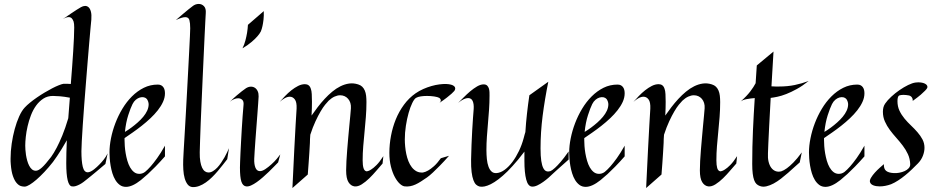

<svg xmlns="http://www.w3.org/2000/svg" viewBox="-20 -928 4707 965"><path d="M521 -157.2 509.8 -104Q483.4 -81.5 466.1 -67.1Q448.7 -52.7 438 -43.9Q425.3 -33.7 418 -27.8Q409.7 -21 400.4 -13.9Q391.1 -6.8 381.1 -1.5Q371.1 3.9 361.1 7.1Q351.1 10.3 341.8 8.8Q313 5.9 313 -107.9Q313 -157.2 315.9 -223.1Q301.8 -198.2 289.3 -178Q276.9 -157.7 267.1 -143.6Q255.9 -127 246.1 -113.8Q224.1 -85.9 203.1 -63.7Q182.1 -41.5 163.6 -25.4Q145 -9.3 130.1 -0.2Q115.2 8.8 106 9.8Q96.7 10.7 85.4 7.3Q74.2 3.9 63.7 -8.1Q53.2 -20 45.2 -42.5Q37.1 -64.9 34.2 -102.1Q33.2 -109.4 33.2 -116.9Q33.2 -124.5 33.2 -131.8Q33.2 -167.5 38.8 -206.1Q44.4 -244.6 54 -279.5Q63.5 -314.5 76.4 -343Q89.4 -371.6 104 -387.2Q114.7 -398.9 130.9 -412.1Q147 -425.3 165.8 -438.2Q184.6 -451.2 204.6 -463.1Q224.6 -475.1 242.7 -484.4Q260.7 -493.7 275.4 -499.5Q290 -505.4 298.8 -506.8H308.6Q313.5 -506.8 320.3 -506.8Q327.1 -506.8 335.9 -505.9Q339.4 -549.8 342.5 -591.3Q345.7 -632.8 347.9 -669.7Q350.1 -706.5 351.6 -737.3Q353 -768.1 353 -790Q353 -809.6 349.9 -819.6Q346.7 -829.6 339.8 -836.9Q335.4 -840.8 329.1 -841.8Q323.7 -842.8 315.4 -840.8Q307.1 -838.9 295.9 -832Q320.8 -849.1 337.9 -860.8Q355 -872.6 366.2 -879.4Q378.9 -887.7 387.2 -892.1Q397.5 -897.9 407.5 -898.2Q417.5 -898.4 425.3 -891.4Q433.1 -884.3 437 -869.1Q440.9 -854 439 -829.1Q437.5 -816.4 434.8 -784.9Q432.1 -753.4 428.2 -709.7Q424.3 -666 420.2 -613.8Q416 -561.5 411.6 -506.8Q407.2 -452.1 403.1 -398.7Q398.9 -345.2 396 -299.6Q393.1 -253.9 391.1 -219.2Q389.2 -184.6 389.2 -168Q389.2 -117.7 396 -89.8Q402.8 -62 420.9 -62Q433.6 -62 453.1 -77.1Q467.3 -88.4 480 -101.6Q491.2 -112.8 502.4 -127.2Q513.7 -141.6 521 -157.2ZM331.1 -437Q302.2 -442.4 281.2 -444.1Q260.3 -445.8 246.1 -445.8Q218.8 -445.8 198 -432.4Q177.2 -418.9 161.6 -397.5Q146 -376 135.5 -348.6Q125 -321.3 118.7 -293.5Q112.3 -265.6 109.6 -240Q106.9 -214.4 106.9 -195.8Q106.9 -188 107.7 -175.5Q108.4 -163.1 110.6 -149.2Q112.8 -135.3 116.7 -121.1Q120.6 -106.9 126.5 -95.5Q132.3 -84 140.6 -76.9Q148.9 -69.8 160.2 -69.8Q172.9 -69.8 190.7 -85.9Q208.5 -102.1 236.8 -139.2Q250.5 -158.2 265.1 -186Q277.8 -210 293 -246.6Q308.1 -283.2 323.2 -334Z M809.1 -142.1Q783.2 -112.8 761.5 -90.6Q739.7 -68.4 723.1 -53.2Q703.6 -35.6 688 -22.9Q645 11.2 613.3 11.2Q595.2 11.2 582.3 1.7Q569.3 -7.8 560.1 -22.9Q550.8 -38.1 544.9 -57.1Q539.1 -76.2 535.9 -95.5Q532.7 -114.7 531.5 -132.3Q530.3 -149.9 530.3 -162.1Q530.3 -194.8 537.8 -232.9Q545.4 -271 559.8 -308.8Q574.2 -346.7 595.2 -381.6Q616.2 -416.5 643.3 -443.6Q670.4 -470.7 702.9 -486.8Q735.4 -502.9 772.9 -502.9Q783.2 -502.9 790 -499.3Q796.9 -495.6 801.3 -489.3Q805.7 -482.9 807.4 -475.1Q809.1 -467.3 809.1 -459Q809.1 -437.5 799.3 -416Q789.6 -394.5 773.2 -373.8Q756.8 -353 735.8 -333.3Q714.8 -313.5 692.1 -295.7Q669.4 -277.8 647 -262.2Q624.5 -246.6 606 -233.9V-223.1Q606 -210.9 607.2 -193.6Q608.4 -176.3 611.6 -157.5Q614.7 -138.7 620.1 -120.1Q625.5 -101.6 633.8 -86.9Q642.1 -72.3 653.6 -63.2Q665 -54.2 680.2 -54.2Q687 -54.2 694.3 -56.4Q701.7 -58.6 709 -64Q721.7 -74.2 737.8 -92.3Q751.5 -107.9 769.5 -132.8Q787.6 -157.7 809.1 -195.8ZM718.3 -430.2Q712.4 -437 703.1 -439Q693.8 -440.9 683.3 -438Q672.9 -435.1 662.8 -426.8Q652.8 -418.5 646 -404.8Q636.2 -385.3 624.5 -348.9Q612.8 -312.5 607.9 -265.1Q623.5 -274.4 640.1 -286.6Q656.7 -298.8 672.1 -312.5Q687.5 -326.2 700 -341.1Q712.4 -356 719.5 -371.3Q726.6 -386.7 727.1 -401.6Q727.5 -416.5 718.3 -430.2Z M1122.1 -127.9Q1112.3 -115.2 1100.3 -99.9Q1088.4 -84.5 1074.7 -68.4Q1061 -52.2 1045.9 -37.4Q1030.8 -22.5 1014.4 -11Q998 0.5 981 6.8Q963.9 13.2 946.8 12.2Q932.1 10.7 922.9 -1.2Q913.6 -13.2 908.2 -32Q902.8 -50.8 901.4 -75.2Q899.9 -99.6 900.9 -126Q901.4 -139.2 903.3 -172.6Q905.3 -206.1 908 -252Q910.6 -297.9 913.8 -352.5Q917 -407.2 919.9 -463.4Q922.9 -519.5 925.8 -573.5Q928.7 -627.4 930.9 -671.4Q933.1 -715.3 934.6 -745.8Q936 -776.4 936 -786.1Q936 -812.5 931.9 -827.1Q927.7 -841.8 911.1 -841.8Q895 -841.8 863.8 -827.1Q885.3 -845.7 900.9 -858.9Q916.5 -872.1 926.8 -880.4Q939 -889.6 946.8 -896Q961.4 -908.2 979 -908.2Q994.1 -908.2 1005.1 -897Q1016.1 -885.7 1014.2 -861.8Q1013.7 -852.5 1012 -822Q1010.3 -791.5 1008.3 -746.8Q1006.3 -702.1 1003.7 -647.2Q1001 -592.3 998.5 -533.9Q996.1 -475.6 993.4 -417.7Q990.7 -359.9 988.8 -310.1Q986.8 -260.3 985.6 -221.7Q984.4 -183.1 983.9 -163.1Q983.4 -135.7 986.8 -116.2Q990.2 -96.7 996.1 -84.5Q1002 -72.3 1010.3 -66.7Q1018.6 -61 1027.8 -61Q1039.1 -61 1050.3 -67.9Q1061.5 -74.7 1071.8 -85.4Q1082 -96.2 1091.3 -109.9Q1100.6 -123.5 1108.4 -137.2Q1116.2 -150.9 1121.8 -163.1Q1127.4 -175.3 1130.9 -183.1Z M1388.7 -151.9 1377.9 -111.8Q1369.6 -103.5 1357.7 -91.1Q1345.7 -78.6 1331.3 -64.7Q1316.9 -50.8 1301.3 -37.1Q1285.6 -23.4 1270.5 -12.7Q1255.4 -2 1241.5 4.2Q1227.5 10.3 1216.8 8.8Q1200.2 6.3 1193.1 -15.4Q1186 -37.1 1186 -85.9Q1186 -94.7 1186.8 -114.5Q1187.5 -134.3 1188.7 -160.6Q1189.9 -187 1191.7 -218.5Q1193.4 -250 1195.3 -282Q1197.3 -314 1199.5 -345Q1201.7 -376 1204.1 -401.9Q1205.6 -418.9 1197.3 -426.5Q1189 -434.1 1176.8 -434.1Q1166.5 -434.1 1155.3 -429.2Q1144 -424.3 1134.8 -416Q1154.3 -435.1 1169.4 -448Q1184.6 -460.9 1195.3 -469.2Q1208 -478.5 1216.8 -484.9Q1229 -492.2 1240.5 -492.4Q1252 -492.7 1261 -486.8Q1270 -481 1275.1 -469.7Q1280.3 -458.5 1279.8 -442.9Q1279.3 -432.1 1277.6 -408.4Q1275.9 -384.8 1273.7 -354.5Q1271.5 -324.2 1268.8 -290.5Q1266.1 -256.8 1263.9 -225.6Q1261.7 -194.3 1260 -168.9Q1258.3 -143.6 1257.8 -129.9Q1256.8 -102.1 1263.9 -85Q1271 -67.9 1286.6 -67.9Q1298.3 -67.9 1313.7 -78.1Q1329.1 -88.4 1344.2 -102.1Q1359.4 -115.7 1371.3 -129.9Q1383.3 -144 1388.7 -151.9ZM1305.7 -872.1Q1306.6 -848.1 1304.4 -829.3Q1302.2 -810.5 1299.3 -797.4Q1295.9 -781.7 1291 -770Q1285.2 -758.3 1272.9 -744.6Q1262.7 -732.9 1244.9 -717.5Q1227.1 -702.1 1198.7 -685.1Q1208 -703.6 1213.4 -724.4Q1218.8 -745.1 1221.7 -762.7Q1225.1 -783.2 1226.1 -803.2Z M1542.5 -481Q1545.9 -472.2 1546.9 -455.1Q1547.9 -438 1547.9 -416Q1547.9 -400.4 1547.4 -382.8Q1546.9 -365.2 1545.9 -347.2Q1560.1 -367.7 1576.7 -389.4Q1593.3 -411.1 1611.6 -430.9Q1629.9 -450.7 1649.9 -467.3Q1669.9 -483.9 1691.2 -494.4Q1712.4 -504.9 1734.6 -508.1Q1756.8 -511.2 1779.8 -503.9Q1792.5 -500 1800.5 -492.2Q1808.6 -484.4 1813.5 -472.9Q1818.4 -461.4 1820.1 -446.8Q1821.8 -432.1 1821.8 -415Q1821.8 -377 1818.8 -339.8Q1815.9 -302.7 1812.3 -266.4Q1808.6 -230 1805.7 -193.8Q1802.7 -157.7 1802.7 -122.1Q1802.7 -97.7 1806.9 -83.5Q1811 -69.3 1821.8 -66.9Q1832.5 -67.4 1845.7 -76.2Q1856.9 -83 1872.6 -98.6Q1888.2 -114.3 1906.7 -143.1L1902.8 -106Q1889.6 -91.3 1872.3 -70.8Q1855 -50.3 1836.2 -32Q1817.4 -13.7 1798.1 -1.5Q1778.8 10.7 1761.7 8.8Q1743.2 6.3 1731.4 -12.5Q1719.7 -31.2 1719.7 -71.8Q1719.7 -91.8 1721.2 -118.9Q1722.7 -146 1725.1 -175.8Q1727.5 -205.6 1730.2 -236.3Q1732.9 -267.1 1735.6 -294.9Q1738.3 -322.8 1740.5 -345.9Q1742.7 -369.1 1743.7 -383.8Q1744.6 -398.4 1741 -410.4Q1737.3 -422.4 1729.7 -431.2Q1722.2 -439.9 1711.9 -444.6Q1701.7 -449.2 1689.5 -449.2Q1676.3 -449.2 1661.6 -442.6Q1647 -436 1631.8 -421.9Q1624.5 -414.6 1614 -401.6Q1603.5 -388.7 1591.3 -367.9Q1579.1 -347.2 1565.7 -318.4Q1552.2 -289.6 1539.6 -251Q1538.6 -239.7 1538.1 -229Q1537.6 -218.3 1537.6 -209Q1536.6 -185.5 1534.7 -159.2Q1533.2 -136.7 1531.2 -108.4Q1529.3 -80.1 1526.9 -50.8L1449.7 17.1Q1455.1 -101.6 1459.2 -179Q1463.4 -256.3 1465.8 -301.3Q1468.8 -354 1470.7 -381.8Q1472.2 -414.6 1461.9 -428.2Q1451.7 -441.9 1436.5 -441.9Q1424.8 -441.9 1411.4 -434.6Q1397.9 -427.2 1385.7 -416Q1397.9 -429.7 1412.8 -445.3Q1427.7 -460.9 1444.3 -474.1Q1460.9 -487.3 1478.3 -496.1Q1495.6 -504.9 1512.7 -504.9Q1523.4 -504.9 1531 -499.3Q1538.6 -493.7 1542.5 -481Z M2263.7 -471.2Q2258.8 -465.8 2249.5 -457Q2241.2 -449.7 2226.8 -438.2Q2212.4 -426.8 2189 -411.1Q2194.8 -416.5 2195.3 -420.9Q2195.8 -425.3 2194.3 -428.7Q2192.4 -432.6 2188 -436Q2180.2 -440.4 2162.8 -443.1Q2145.5 -445.8 2126 -445.8Q2109.4 -445.8 2094.7 -443.6Q2080.1 -441.4 2070.8 -436Q2062 -430.7 2052 -410.2Q2042 -389.6 2033.7 -360.4Q2025.4 -331.1 2020 -296.1Q2014.6 -261.2 2014.6 -227.1Q2014.6 -210.9 2016.4 -191.9Q2018.1 -172.9 2022 -154.1Q2025.9 -135.3 2032.7 -117.9Q2039.6 -100.6 2049.8 -87.4Q2060.1 -74.2 2073.7 -66.9Q2087.4 -59.6 2106 -61Q2117.7 -63 2132.3 -71.3Q2144.5 -78.1 2160.9 -92.5Q2177.2 -106.9 2195.8 -132.8L2236.8 -145Q2210.9 -115.7 2190.4 -95Q2169.9 -74.2 2155.8 -61Q2139.2 -45.4 2126 -36.1Q2109.9 -24.9 2095.7 -15.9Q2081.5 -6.8 2068.1 -0.7Q2054.7 5.4 2041.5 7.8Q2028.3 10.3 2014.6 8.8Q2002.9 7.8 1989.5 -4.4Q1976.1 -16.6 1964.4 -38.3Q1952.6 -60.1 1944.8 -90.8Q1937 -121.6 1937 -160.2Q1937 -202.1 1945.1 -245.1Q1953.1 -288.1 1969.2 -327.9Q1985.4 -367.7 2010.3 -401.6Q2035.2 -435.5 2068.8 -459Q2086.4 -471.2 2107.2 -480.5Q2127.9 -489.7 2148.7 -495.6Q2169.4 -501.5 2188.7 -503.9Q2208 -506.3 2222.7 -505.9Q2252 -504.4 2262.5 -494.9Q2272.9 -485.4 2263.7 -471.2Z M2837.9 -126Q2814.5 -105.5 2799.3 -91.6Q2784.2 -77.6 2774.4 -69.3Q2763.2 -59.6 2756.8 -53.2Q2749.5 -45.9 2737.1 -34.9Q2724.6 -23.9 2710.2 -13.7Q2695.8 -3.4 2680.9 3.7Q2666 10.7 2653.8 9.8Q2633.8 8.8 2624.8 -25.6Q2615.7 -60.1 2615.7 -119.1V-166Q2598.6 -143.1 2583.3 -124.8Q2567.9 -106.4 2556.2 -93.8Q2542.5 -78.6 2530.8 -66.9Q2506.3 -43 2485.4 -27.1Q2464.4 -11.2 2446.8 -2.4Q2429.2 6.3 2415.5 9Q2401.9 11.7 2391.6 9.8Q2381.8 7.8 2373.5 0.5Q2365.2 -6.8 2359.4 -22.5Q2353.5 -38.1 2350.3 -63.2Q2347.2 -88.4 2347.7 -126Q2348.1 -163.6 2349.9 -200.9Q2351.6 -238.3 2353.3 -272Q2355 -305.7 2357.2 -333.7Q2359.4 -361.8 2360.8 -380.9Q2362.3 -405.3 2355.7 -420.2Q2349.1 -435.1 2332.5 -435.1Q2322.8 -435.1 2310.5 -429.4Q2298.3 -423.8 2282.7 -411.1Q2294.4 -422.4 2310.1 -438.2Q2325.7 -454.1 2343 -468.8Q2360.4 -483.4 2377.9 -493.7Q2395.5 -503.9 2410.6 -503.9Q2422.4 -503.9 2428.5 -497.8Q2434.6 -491.7 2437.3 -482.9Q2439.9 -474.1 2440.2 -464.1Q2440.4 -454.1 2440.4 -446.8Q2440.4 -411.6 2438 -377.2Q2435.5 -342.8 2432.6 -308.8Q2429.7 -274.9 2427.2 -241.2Q2424.8 -207.5 2424.8 -173.8Q2424.8 -150.4 2427 -128.7Q2429.2 -106.9 2435.1 -90.8Q2440.9 -74.7 2450.9 -65.7Q2460.9 -56.6 2476.6 -58.1Q2497.1 -60.1 2517.3 -75.2Q2537.6 -90.3 2555.7 -114.5Q2573.7 -138.7 2588.4 -169.4Q2603 -200.2 2611.8 -232.9Q2612.8 -236.8 2614.3 -242.2Q2615.2 -246.6 2616.9 -252Q2618.7 -257.3 2620.6 -264.2Q2623.5 -311.5 2628.7 -357.4Q2633.8 -403.3 2640.6 -449.2L2735.8 -517.1Q2717.8 -427.7 2707.3 -345.7Q2696.8 -263.7 2696.8 -182.1Q2696.8 -143.6 2700.4 -119.6Q2704.1 -95.7 2710.7 -83Q2717.3 -70.3 2726.6 -67.4Q2735.8 -64.5 2746.6 -67.9Q2756.3 -72.3 2769.5 -84.5Q2780.8 -94.7 2797.9 -114.3Q2814.9 -133.8 2837.9 -167ZM2282.7 -411.1 2279.8 -409.2Z M3119.6 -142.1Q3093.8 -112.8 3072 -90.6Q3050.3 -68.4 3033.7 -53.2Q3014.2 -35.6 2998.5 -22.9Q2955.6 11.2 2923.8 11.2Q2905.8 11.2 2892.8 1.7Q2879.9 -7.8 2870.6 -22.9Q2861.3 -38.1 2855.5 -57.1Q2849.6 -76.2 2846.4 -95.5Q2843.3 -114.7 2842 -132.3Q2840.8 -149.9 2840.8 -162.1Q2840.8 -194.8 2848.4 -232.9Q2856 -271 2870.4 -308.8Q2884.8 -346.7 2905.8 -381.6Q2926.8 -416.5 2953.9 -443.6Q2981 -470.7 3013.4 -486.8Q3045.9 -502.9 3083.5 -502.9Q3093.8 -502.9 3100.6 -499.3Q3107.4 -495.6 3111.8 -489.3Q3116.2 -482.9 3117.9 -475.1Q3119.6 -467.3 3119.6 -459Q3119.6 -437.5 3109.9 -416Q3100.1 -394.5 3083.7 -373.8Q3067.4 -353 3046.4 -333.3Q3025.4 -313.5 3002.7 -295.7Q2980 -277.8 2957.5 -262.2Q2935.1 -246.6 2916.5 -233.9V-223.1Q2916.5 -210.9 2917.7 -193.6Q2918.9 -176.3 2922.1 -157.5Q2925.3 -138.7 2930.7 -120.1Q2936 -101.6 2944.3 -86.9Q2952.6 -72.3 2964.1 -63.2Q2975.6 -54.2 2990.7 -54.2Q2997.6 -54.2 3004.9 -56.4Q3012.2 -58.6 3019.5 -64Q3032.2 -74.2 3048.3 -92.3Q3062 -107.9 3080.1 -132.8Q3098.1 -157.7 3119.6 -195.8ZM3028.8 -430.2Q3022.9 -437 3013.7 -439Q3004.4 -440.9 2993.9 -438Q2983.4 -435.1 2973.4 -426.8Q2963.4 -418.5 2956.5 -404.8Q2946.8 -385.3 2935.1 -348.9Q2923.3 -312.5 2918.5 -265.1Q2934.1 -274.4 2950.7 -286.6Q2967.3 -298.8 2982.7 -312.5Q2998 -326.2 3010.5 -341.1Q3022.9 -356 3030 -371.3Q3037.1 -386.7 3037.6 -401.6Q3038.1 -416.5 3028.8 -430.2Z M3320.3 -481Q3323.7 -472.2 3324.7 -455.1Q3325.7 -438 3325.7 -416Q3325.7 -400.4 3325.2 -382.8Q3324.7 -365.2 3323.7 -347.2Q3337.9 -367.7 3354.5 -389.4Q3371.1 -411.1 3389.4 -430.9Q3407.7 -450.7 3427.7 -467.3Q3447.8 -483.9 3469 -494.4Q3490.2 -504.9 3512.5 -508.1Q3534.7 -511.2 3557.6 -503.9Q3570.3 -500 3578.4 -492.2Q3586.4 -484.4 3591.3 -472.9Q3596.2 -461.4 3597.9 -446.8Q3599.6 -432.1 3599.6 -415Q3599.6 -377 3596.7 -339.8Q3593.8 -302.7 3590.1 -266.4Q3586.4 -230 3583.5 -193.8Q3580.6 -157.7 3580.6 -122.1Q3580.6 -97.7 3584.7 -83.5Q3588.9 -69.3 3599.6 -66.9Q3610.4 -67.4 3623.5 -76.2Q3634.8 -83 3650.4 -98.6Q3666 -114.3 3684.6 -143.1L3680.7 -106Q3667.5 -91.3 3650.1 -70.8Q3632.8 -50.3 3614 -32Q3595.2 -13.7 3575.9 -1.5Q3556.6 10.7 3539.6 8.8Q3521 6.3 3509.3 -12.5Q3497.6 -31.2 3497.6 -71.8Q3497.6 -91.8 3499 -118.9Q3500.5 -146 3502.9 -175.8Q3505.4 -205.6 3508.1 -236.3Q3510.7 -267.1 3513.4 -294.9Q3516.1 -322.8 3518.3 -345.9Q3520.5 -369.1 3521.5 -383.8Q3522.5 -398.4 3518.8 -410.4Q3515.1 -422.4 3507.6 -431.2Q3500 -439.9 3489.7 -444.6Q3479.5 -449.2 3467.3 -449.2Q3454.1 -449.2 3439.5 -442.6Q3424.8 -436 3409.7 -421.9Q3402.3 -414.6 3391.8 -401.6Q3381.3 -388.7 3369.1 -367.9Q3356.9 -347.2 3343.5 -318.4Q3330.1 -289.6 3317.4 -251Q3316.4 -239.7 3315.9 -229Q3315.4 -218.3 3315.4 -209Q3314.5 -185.5 3312.5 -159.2Q3311 -136.7 3309.1 -108.4Q3307.1 -80.1 3304.7 -50.8L3227.5 17.1Q3232.9 -101.6 3237.1 -179Q3241.2 -256.3 3243.7 -301.3Q3246.6 -354 3248.5 -381.8Q3250 -414.6 3239.7 -428.2Q3229.5 -441.9 3214.4 -441.9Q3202.6 -441.9 3189.2 -434.6Q3175.8 -427.2 3163.6 -416Q3175.8 -429.7 3190.7 -445.3Q3205.6 -460.9 3222.2 -474.1Q3238.8 -487.3 3256.1 -496.1Q3273.4 -504.9 3290.5 -504.9Q3301.3 -504.9 3308.8 -499.3Q3316.4 -493.7 3320.3 -481Z M4009.8 -162.1 3999.5 -111.8Q3988.3 -102.5 3973.4 -88.6Q3958.5 -74.7 3941.2 -59.6Q3923.8 -44.4 3905.3 -30Q3886.7 -15.6 3868.2 -5.6Q3849.6 4.4 3831.8 8.5Q3814 12.7 3798.8 6.8Q3789.1 3.4 3782 -3.4Q3774.9 -10.3 3770.3 -22.9Q3765.6 -35.6 3763.2 -55.4Q3760.7 -75.2 3760.7 -104Q3760.7 -190.9 3764.4 -272.7Q3768.1 -354.5 3773.4 -435.1Q3752.9 -433.6 3733.2 -429.9Q3713.4 -426.3 3702.6 -418Q3733.4 -445.3 3751 -468.5Q3768.6 -491.7 3777.8 -509.8L3783.7 -599.1L3867.7 -668.9L3857.4 -494.1Q3868.2 -493.2 3877.4 -493.2Q3886.7 -493.2 3895.5 -493.2Q3938 -493.2 3974.4 -500.7Q4010.7 -508.3 4044.4 -521Q4013.2 -496.1 3984.6 -480.5Q3956.1 -464.8 3931.6 -455.3Q3907.2 -445.8 3887.2 -441.7Q3867.2 -437.5 3853.5 -436Q3848.6 -348.1 3845.9 -293.7Q3843.3 -239.3 3841.8 -209.5Q3839.8 -174.3 3839.8 -158.2Q3838.4 -134.3 3842.8 -115.7Q3847.2 -97.2 3856.2 -85Q3865.2 -72.8 3878.2 -67.9Q3891.1 -63 3906.7 -66.9Q3918.9 -70.8 3935.1 -82.5Q3948.7 -92.3 3967.5 -111.1Q3986.3 -129.9 4009.8 -162.1ZM3702.6 -418 3699.7 -416Z M4324.7 -142.1Q4298.8 -112.8 4277.1 -90.6Q4255.4 -68.4 4238.8 -53.2Q4219.2 -35.6 4203.6 -22.9Q4160.6 11.2 4128.9 11.2Q4110.8 11.2 4097.9 1.7Q4085 -7.8 4075.7 -22.9Q4066.4 -38.1 4060.5 -57.1Q4054.7 -76.2 4051.5 -95.5Q4048.3 -114.7 4047.1 -132.3Q4045.9 -149.9 4045.9 -162.1Q4045.9 -194.8 4053.5 -232.9Q4061 -271 4075.4 -308.8Q4089.8 -346.7 4110.8 -381.6Q4131.8 -416.5 4158.9 -443.6Q4186 -470.7 4218.5 -486.8Q4251 -502.9 4288.6 -502.9Q4298.8 -502.9 4305.7 -499.3Q4312.5 -495.6 4316.9 -489.3Q4321.3 -482.9 4323 -475.1Q4324.7 -467.3 4324.7 -459Q4324.7 -437.5 4314.9 -416Q4305.2 -394.5 4288.8 -373.8Q4272.5 -353 4251.5 -333.3Q4230.5 -313.5 4207.8 -295.7Q4185.1 -277.8 4162.6 -262.2Q4140.1 -246.6 4121.6 -233.9V-223.1Q4121.6 -210.9 4122.8 -193.6Q4124 -176.3 4127.2 -157.5Q4130.4 -138.7 4135.7 -120.1Q4141.1 -101.6 4149.4 -86.9Q4157.7 -72.3 4169.2 -63.2Q4180.7 -54.2 4195.8 -54.2Q4202.6 -54.2 4210 -56.4Q4217.3 -58.6 4224.6 -64Q4237.3 -74.2 4253.4 -92.3Q4267.1 -107.9 4285.2 -132.8Q4303.2 -157.7 4324.7 -195.8ZM4233.9 -430.2Q4228 -437 4218.8 -439Q4209.5 -440.9 4199 -438Q4188.5 -435.1 4178.5 -426.8Q4168.5 -418.5 4161.6 -404.8Q4151.9 -385.3 4140.1 -348.9Q4128.4 -312.5 4123.5 -265.1Q4139.2 -274.4 4155.8 -286.6Q4172.4 -298.8 4187.7 -312.5Q4203.1 -326.2 4215.6 -341.1Q4228 -356 4235.1 -371.3Q4242.2 -386.7 4242.7 -401.6Q4243.2 -416.5 4233.9 -430.2Z M4640.6 -486.8Q4638.2 -481 4629.4 -472.2Q4622.1 -464.4 4607.7 -451.9Q4593.3 -439.5 4567.4 -420.9Q4567.9 -429.2 4565.2 -434.8Q4562.5 -440.4 4558.6 -443.4Q4554.2 -446.8 4548.8 -448.2Q4517.6 -454.1 4499.5 -448.2Q4495.1 -446.3 4492.9 -438.7Q4490.7 -431.2 4490.7 -419.9Q4490.7 -393.1 4500.7 -371.8Q4510.7 -350.6 4525.9 -332.3Q4541 -314 4558.6 -297.4Q4576.2 -280.8 4591.3 -263.4Q4606.4 -246.1 4616.5 -227.1Q4626.5 -208 4626.5 -185.1Q4626.5 -165.5 4618.4 -144.8Q4610.4 -124 4593.8 -106.9Q4579.6 -92.3 4563.2 -76.7Q4546.9 -61 4529.5 -46.9Q4512.2 -32.7 4494.1 -21Q4476.1 -9.3 4458.5 -2Q4428.7 8.8 4401.4 8.8Q4382.8 8.8 4369.1 3.4Q4355.5 -2 4352.5 -13.2Q4350.1 -22 4357.9 -34.9Q4365.7 -47.9 4377.4 -60.8Q4389.2 -73.7 4402.1 -85.2Q4415 -96.7 4422.4 -103Q4421.4 -79.6 4433.3 -69.6Q4445.3 -59.6 4471.7 -58.1Q4484.9 -57.1 4499.5 -59.8Q4514.2 -62.5 4526.6 -68.1Q4539.1 -73.7 4547.1 -82.5Q4555.2 -91.3 4554.7 -103Q4553.7 -130.4 4543.2 -153.1Q4532.7 -175.8 4517.3 -196Q4502 -216.3 4484.6 -235.6Q4467.3 -254.9 4452.4 -274.9Q4437.5 -294.9 4427.5 -317.4Q4417.5 -339.8 4417.5 -366.2Q4417.5 -377.4 4419.9 -387.7Q4422.4 -397.9 4428.7 -407.2Q4439.9 -423.8 4459.5 -441.9Q4479 -460 4501 -475.1Q4522.9 -490.2 4544.4 -500.7Q4565.9 -511.2 4581.5 -513.2Q4596.7 -515.1 4608.6 -513.4Q4620.6 -511.7 4628.4 -507.8Q4636.2 -503.9 4639.4 -498.3Q4642.6 -492.7 4640.6 -486.8Z"/></svg>

Font: Quintessential
Style: Regular
Weight: 400
Designer: Astigmatic (AOETI)
Foundry: Astigmatic (AOETI)
Version: Version 1.000